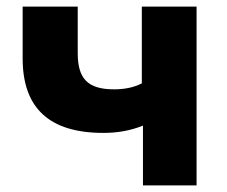

<svg xmlns="http://www.w3.org/2000/svg" viewBox="-20 -559 684 579"><path d="M572.8 0V-539.1H407.7V-307.6C383.8 -295.4 356 -289.6 324.2 -289.6C245.1 -289.6 214.4 -321.3 214.4 -398.4V-539.1H48.3V-382.8C48.3 -232.4 129.4 -158.2 291.5 -158.2C335 -158.2 373 -165 411.1 -180.2V0Z"/></svg>

Font: Winston ExtraBold
Style: Regular
Weight: 800
Designer: Vernon Adams, Kim Jin-seong, David Berlow, Cristiano Sobral
Foundry: The Winston Project Authors
Version: Version 3.004